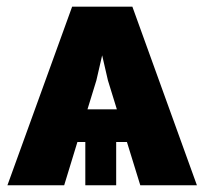

<svg xmlns="http://www.w3.org/2000/svg" viewBox="-20 -548 612 568"><path d="M355.5 -127.9H323.7V0H232.4V-127.9H209L169.9 0H2L193.4 -528.3H371.6L562.5 0H395ZM238.8 -224.6H325.7L299.3 -310.1L282.2 -384.3L265.1 -310.1Z"/></svg>

Font: Roboto
Style: Regular
Weight: 900
Designer: Google
Version: Version 2.001171; 2014